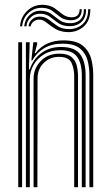

<svg xmlns="http://www.w3.org/2000/svg" viewBox="-20 -775 459 795"><path d="M350.2 0V-464.8Q350.2 -494.2 342.8 -524.1Q335.2 -554 311.4 -574.1Q287.5 -594.2 238.2 -594.2Q194.8 -594.2 163.1 -575.5Q131.5 -556.8 113.5 -524.5H109.8L117.8 -600H133.8V-591.8L123.8 -554.8H127.2Q148.2 -582.5 177.1 -595.1Q206 -607.8 242.2 -607.8Q296.8 -607.8 323.1 -585.5Q349.5 -563.2 357.8 -530.6Q366 -498 366 -467V0ZM55.5 0V-600H71.5V0ZM87.2 0V-600H103L99.8 -488.2H103.5Q118.2 -531.2 152 -556Q185.8 -580.8 233.8 -580.5Q290.8 -580.2 312.6 -549.5Q334.5 -518.8 334.5 -464V0H318.8V-462.5Q318.8 -513.2 298.9 -540.2Q279 -567.2 229.5 -567.2Q190.8 -567.2 162.5 -550.1Q134.2 -533 118.9 -506Q103.5 -479 103.5 -449.2V0ZM119 0V-450Q119 -491 148.4 -521.9Q177.8 -552.8 226 -552.8Q259.2 -552.8 275.8 -539.1Q292.2 -525.5 297.6 -504.2Q303 -483 303 -460.5V0H287.2V-459.8Q287.2 -491 275.9 -515.2Q264.5 -539.5 224 -539.5Q186.2 -539.5 160.9 -514.1Q135.5 -488.8 135.5 -451L134.8 0ZM63 -666Q66 -706.5 94.9 -732.2Q123.8 -758 163.5 -754.8Q189.2 -752.8 206.1 -740.9Q223 -729 237.5 -717.2Q252 -705.5 270.5 -703.8Q288 -701.8 298.9 -709.5Q309.8 -717.2 309.8 -737H318.5Q318.8 -712 304.4 -700.6Q290 -689.2 267.2 -691.5Q244.5 -693 229.1 -704.9Q213.8 -716.8 198.5 -728.6Q183.2 -740.5 160.8 -742.2Q125.8 -745.5 100.1 -723.1Q74.5 -700.8 71.8 -666ZM80.5 -666Q82.8 -695 104.1 -714.1Q125.5 -733.2 156 -730Q178.2 -728.2 193.9 -716.2Q209.5 -704.2 225.2 -692.5Q241 -680.8 263.5 -679.2Q292.2 -677 310 -691.4Q327.8 -705.8 327.5 -737H336.2Q336.8 -700 315.2 -682.2Q293.8 -664.5 261.2 -667Q236.5 -668.5 219.9 -680.4Q203.2 -692.2 188.4 -704.1Q173.5 -716 154 -717.8Q127 -720.5 109.1 -704.8Q91.2 -689 89.5 -666ZM98.2 -666Q99.5 -683 113.9 -695.5Q128.2 -708 151.2 -705.8Q169.2 -704 184.4 -692Q199.5 -680 216.8 -668.1Q234 -656.2 258.2 -654.8Q294.5 -652 320 -673.1Q345.5 -694.2 345 -737H354Q354.5 -688.2 325 -663.9Q295.5 -639.5 255.8 -642.2Q228 -644 208.5 -656Q189 -668 174.6 -679.9Q160.2 -691.8 147.8 -693.5Q131.8 -695.5 119.8 -686.4Q107.8 -677.2 107.2 -666Z"/></svg>

Font: Big Shoulders Inline Text
Style: Regular
Weight: 400
Designer: Patric King
Foundry: XO Type Co
Version: Version 1.000